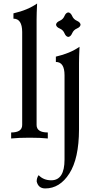

<svg xmlns="http://www.w3.org/2000/svg" viewBox="-20 -789 561 1094"><path d="M252.4 0Q210.9 -4.4 148.9 -4.4Q86.4 -4.4 43.5 0V-34.2Q106.4 -34.2 106.4 -77.1V-606.9Q106 -682.6 56.6 -682.6V-712.9Q137.7 -731.4 191.4 -769Q188.5 -710 188.5 -678.2V-77.1Q188.5 -34.2 252.4 -34.2ZM369.1 -578.6Q355.5 -580.1 347.4 -599.4Q339.4 -618.7 320.1 -626.7Q300.8 -634.8 299.3 -648.4Q300.8 -662.1 320.1 -670.4Q339.4 -678.7 347.4 -697.8Q355.5 -716.8 369.1 -718.3Q382.8 -716.8 391.1 -697.8Q399.4 -678.7 418.5 -670.4Q437.5 -662.1 439 -648.4Q437.5 -634.8 418.5 -626.7Q399.4 -618.7 391.1 -599.4Q382.8 -580.1 369.1 -578.6ZM237.8 284.7Q198.2 284.7 189 244.6Q189 224.6 200.2 209Q227.5 238.3 272.5 238.3Q347.7 237.8 347.7 120.1V-360.4Q347.7 -436 298.3 -436V-466.3Q379.4 -484.9 433.1 -522.5Q430.2 -463.4 430.2 -431.6V-51.3Q429.7 114.3 375.2 199.5Q320.8 284.7 237.8 284.7Z"/></svg>

Font: Almanac
Style: Regular
Weight: 400
Designer: Eden's Almanac
Version: Version 3.501;March 28, 2021;FontCreator 13.0.0.2683 64-bit